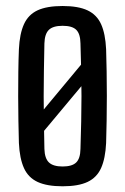

<svg xmlns="http://www.w3.org/2000/svg" viewBox="-20 -628 426 655"><path d="M66.5 -179 301.5 -461.5 329 -419.5 98.5 -143.5ZM193.5 7.5Q140.5 7.5 108.5 -7.2Q76.5 -22 61.8 -54.5Q47 -87 44.5 -140Q43.5 -174.5 42.8 -215.2Q42 -256 42 -299Q42 -342 42.5 -383.2Q43 -424.5 44.5 -460Q47 -513 61.8 -545.5Q76.5 -578 108.2 -592.8Q140 -607.5 193.5 -607.5Q247.5 -607.5 279 -592.5Q310.5 -577.5 325 -545.2Q339.5 -513 342 -460Q343 -425.5 343.8 -384.5Q344.5 -343.5 344.5 -300.8Q344.5 -258 343.8 -216.8Q343 -175.5 342 -140Q339.5 -87.5 325 -55Q310.5 -22.5 279 -7.5Q247.5 7.5 193.5 7.5ZM193.5 -60Q226 -60 240 -73.8Q254 -87.5 254.5 -120Q256 -169 257 -213Q258 -257 258 -300Q258 -343 257 -387.2Q256 -431.5 254.5 -480Q254 -512.5 240.2 -526.2Q226.5 -540 193.5 -540Q161 -540 146.8 -526.2Q132.5 -512.5 131.5 -480Q130.5 -431.5 129.8 -387.2Q129 -343 129 -300Q129 -257 129.8 -212.8Q130.5 -168.5 131.5 -120Q132.5 -87.5 147 -73.8Q161.5 -60 193.5 -60Z"/></svg>

Font: Big Shoulders Display Thin SemiBold
Style: Regular
Weight: 600
Version: Version 2.002